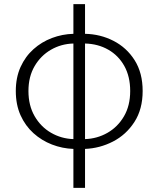

<svg xmlns="http://www.w3.org/2000/svg" viewBox="-20 -707 764 926"><path d="M334 199.2V11.2Q280.3 9.3 230.5 -10Q180.7 -29.3 141.4 -64.7Q102.1 -100.1 79.1 -151.1Q56.2 -202.1 56.2 -268.1Q56.2 -333 79.1 -383.8Q102.1 -434.6 141.4 -469.7Q180.7 -504.9 230.5 -523.7Q280.3 -542.5 334 -543.9V-687H390.1V-543.9Q463.9 -542.5 527.3 -510Q590.8 -477.5 629.4 -416.5Q668 -355.5 668 -268.1Q668 -180.2 628.2 -118.7Q588.4 -57.1 524.9 -24.4Q461.4 8.3 390.1 11.2V199.2ZM117.2 -268.1Q117.2 -198.2 147 -146.7Q176.8 -95.2 226.1 -66.7Q275.4 -38.1 334 -36.1V-497.1Q275.4 -495.6 226.1 -467.3Q176.8 -439 147 -388.2Q117.2 -337.4 117.2 -268.1ZM607.9 -268.1Q607.9 -337.9 579.6 -388.7Q551.3 -439.5 502 -467.5Q452.6 -495.6 390.1 -497.1V-36.1Q448.7 -38.1 498.3 -66.4Q547.9 -94.7 577.9 -146Q607.9 -197.3 607.9 -268.1Z"/></svg>

Font: Source Han Sans CN Light
Style: Regular
Weight: 300
Designer: Ryoko NISHIZUKA  (kana, bopomofo & ideographs); Paul D. Hunt (Latin, Greek & Cyrillic); Sandoll Communications , Soo-you
Foundry: Adobe
Version: Version 2.000;hotconv 1.0.107;makeotfexe 2.5.65593